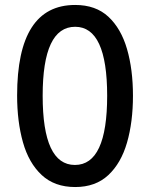

<svg xmlns="http://www.w3.org/2000/svg" viewBox="-20 -744 604 774"><path d="M516 -358Q516 -252 492 -169Q468 -86 416.5 -38Q365 10 283 10Q200 10 148 -38.5Q96 -87 72.5 -170.5Q49 -254 49 -359Q49 -724 283 -724Q366 -724 417 -676.5Q468 -629 492 -546.5Q516 -464 516 -358ZM152 -358Q152 -79 282 -79Q412 -79 412 -358Q412 -636 283 -636Q152 -636 152 -358Z"/></svg>

Font: Noto Sans Gurmukhi ExtraCondensed Medium
Style: Regular
Weight: 500
Width: 2
Designer: Jelle Bosma - Monotype Design Team
Foundry: Monotype Imaging Inc.
Version: Version 2.004; ttfautohint (v1.8.4.7-5d5b)